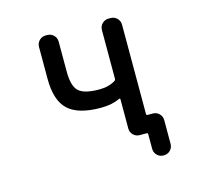

<svg xmlns="http://www.w3.org/2000/svg" viewBox="-123 -893 1246 1169"><g transform="rotate(-15 500.0 -308.0)"><path d="M767.6 137.7Q743.2 137.7 726.6 121.1Q710 104.5 710 80.1V-11.7Q710 -19.5 702.1 -19.5H659.2Q634.8 -19.5 618.2 -36.1Q601.6 -52.7 601.6 -77.1V-261.7Q601.6 -263.7 599.6 -265.1Q597.7 -266.6 594.7 -265.6Q544.9 -241.2 474.6 -241.2Q403.3 -241.2 351.6 -255.9Q299.8 -270.5 268.1 -300.3Q236.3 -330.1 220.7 -378.9Q205.1 -427.7 205.1 -494.1V-696.3Q205.1 -720.7 221.7 -737.3Q238.3 -753.9 262.7 -753.9H271.5Q295.9 -753.9 312.5 -737.3Q329.1 -720.7 329.1 -696.3V-507.8Q329.1 -417 363.8 -384.3Q398.4 -351.6 494.1 -351.6Q552.7 -351.6 595.7 -377.9Q601.6 -381.8 601.6 -389.6V-696.3Q601.6 -720.7 618.2 -737.3Q634.8 -753.9 659.2 -753.9H670.9Q695.3 -753.9 711.9 -737.3Q728.5 -720.7 728.5 -696.3V-133.8Q728.5 -126 736.3 -126H768.6Q793 -126 809.6 -109.4Q826.2 -92.8 826.2 -68.4V80.1Q826.2 104.5 809.6 121.1Q793 137.7 768.6 137.7Z"/></g></svg>

Font: Rounded Mgen+ 1m medium
Style: Regular
Weight: 500
Designer: [Source Han Sans]
Ryoko NISHIZUKA  (kana & ideographs); Paul D. Hunt (Latin, Greek & Cyrillic); Wenlong ZHANG  (bopomofo
Version: Version 1.059.20150602